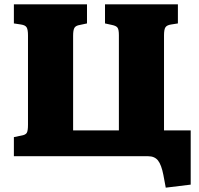

<svg xmlns="http://www.w3.org/2000/svg" viewBox="-20 -720 917 885"><path d="M744 145 733 86Q724 40 708.5 20Q693 0 662 0H44V-88L78 -95Q97 -98 103 -107Q109 -116 109 -145V-557Q109 -583 103 -593.5Q97 -604 77 -607L44 -612V-700H381V-612L348 -605Q329 -602 323 -591.5Q317 -581 317 -555V-119H528V-558Q528 -583 522 -592Q516 -601 496 -605L464 -612V-700H800V-612L768 -607Q749 -604 742.5 -594Q736 -584 736 -557V-119H859V131Z"/></svg>

Font: Literata 12pt ExtraBold
Style: Regular
Weight: 800
Designer: Latin by Veronika Burian and Jose Scaglione. Greek by Irene Vlachou. Cyrillic by Vera Evstafieva.
Foundry: TypeTogether
Version: Version 3.002